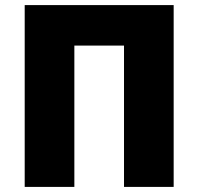

<svg xmlns="http://www.w3.org/2000/svg" viewBox="-20 -734 779 754"><path d="M77 0H272V-555H467V0H662V-714H77Z"/></svg>

Font: Noto Sans UI Black
Style: Regular
Weight: 900
Designer: Monotype Design Team
Foundry: Monotype Imaging Inc.
Version: Version 1.901